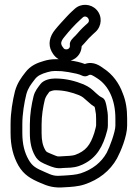

<svg xmlns="http://www.w3.org/2000/svg" viewBox="-20 -788 585 817"><path d="M277.3 -595.9C279.4 -583.4 268.8 -575.4 257.1 -578.6C252.5 -579.9 251.4 -581 243.5 -592.8C238.6 -602.4 238.1 -611.7 253.4 -630.2C273.5 -655.4 296.9 -681.6 320.9 -703.5L331.9 -713.5C347.1 -727.5 368.2 -703.3 353.2 -689.5L343.3 -680.6C327 -665.9 315.2 -652.7 301.6 -637C292.9 -628.1 274.4 -613.6 277.3 -595.9ZM327.5 -591.5C330.5 -594.8 335.7 -599.9 339 -603.7C353.7 -620.9 361.9 -630.1 376.7 -643.4L386.8 -652.5C413.4 -677.1 416.3 -718.9 390.9 -746.4C367.1 -772.3 325.1 -775.2 298.1 -750.5L287.1 -740.5C278.5 -732.6 270.8 -724.8 263.5 -716.8C249.2 -701.1 229.7 -680.6 214.6 -661.8C191.5 -633.9 182.8 -599.4 200.1 -568C206.5 -556.2 219.2 -537.1 243.9 -530.4C285.8 -519 326 -547.8 327.5 -591.5ZM415.2 -372.4C405.9 -377 400.6 -380.5 388.1 -392.2C371.6 -407.8 361.2 -417.7 335.7 -429C301.9 -442.6 262.6 -454 214 -454C193.7 -454 165.3 -447.8 152 -430C142.2 -416.9 128.6 -401.6 122.7 -378.1C114.1 -343.3 107 -301.3 107 -258V-222C107 -184.6 113 -153 129.2 -124.7C142.9 -100 164.1 -93.2 183.4 -84.9C202.1 -77.4 220.4 -69.2 247.5 -73.1C270.6 -74.2 291.2 -73.4 315.2 -81.4C376.8 -103.4 408.9 -145.8 428.8 -207.5C435.2 -228 439 -240.9 439 -254V-283C439 -292.2 439.1 -301.7 437.7 -310.1L433.6 -334.5C430.5 -350.1 427.6 -366.2 415.2 -372.4ZM382.7 -333.2C383 -331.9 383.7 -328.8 384.4 -325.5L388.2 -302.8C388.7 -296.7 389 -289.9 389 -283V-254C389 -253 386.6 -240.2 381.2 -222.5C364.2 -170 344.8 -145.3 298.9 -128.6C287.1 -124.9 267.3 -124.2 243.7 -123C221.7 -121.8 228.8 -120.6 202.6 -131.1C178.9 -141.2 177.5 -140.9 172.8 -149.3C161.6 -168.9 157 -189.3 157 -222V-258C157 -295.7 162.9 -332 171 -365C175.4 -377.8 180.1 -384.2 190.2 -397.7C193.6 -399.8 207 -404 214 -404C254.1 -404 286.4 -394.8 316.3 -383C333.9 -375 333.3 -373.4 354.3 -355.4C363.9 -346.4 373.3 -338.8 382.7 -333.2ZM355.9 -467.2C365.6 -473.7 373.9 -467.5 393.6 -454.9C441.8 -424.2 471 -363.4 471 -284V-253C471 -226.9 446.1 -160.3 434.1 -138C411 -96.5 373.2 -67.1 324.1 -50.7C305.1 -44.4 279.4 -42.6 251.2 -40.9C211.7 -37.6 204.2 -41 171 -55.9C132.5 -72.4 117.7 -80.6 101.7 -108.4C84.6 -138.7 75 -173.7 75 -222V-259C75 -303.3 83.2 -351.4 92.2 -387.6C99.7 -413.6 110.4 -427.4 127 -449C139.2 -465.7 154.5 -473.1 182 -481C193.6 -484.5 203.9 -486 214 -486C222.9 -486 234.4 -485.6 242.6 -485.1L271 -481.3C297.1 -476.4 315.4 -473.4 330.8 -465.6C339.1 -461.5 349.5 -463 355.9 -467.2ZM341.2 -515.7C320.4 -523.6 299.1 -528 278.3 -530.8L248.3 -534.8C237.1 -536.3 224.9 -536 214 -536C198.8 -536 183 -533.5 168 -529C138.2 -520.5 109.5 -509.3 86.9 -478.8C71.4 -458.8 53.7 -435.6 43.8 -400.4C33.7 -359.7 25 -309.5 25 -259V-222C25 -166.8 36.4 -122.3 58.3 -83.6C81.4 -43.5 112.2 -26.7 151 -10.1C184.5 4.9 210.6 12.6 254.8 8.9C281.7 7.4 311.8 6.1 339.9 -3.3C399 -23 447.9 -59.9 477.9 -114C493.5 -143 521 -207.9 521 -253V-284C521 -323.1 515.8 -358.4 502.3 -391C487.3 -433.1 459.5 -471.9 421 -496.7C408.9 -505.3 378.6 -529.9 341.2 -515.7Z"/></svg>

Font: HoneyBee
Style: Str
Weight: 700
Foundry: Cannot Into Space Fonts
Version: Version 0.89